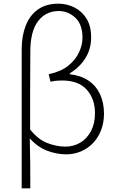

<svg xmlns="http://www.w3.org/2000/svg" viewBox="-20 -827 640 1045"><path d="M98 198V-559Q98 -631 120 -687.5Q142 -744 186.5 -775.5Q231 -807 298 -807Q344 -807 385 -786.5Q426 -766 451 -725.5Q476 -685 476 -623Q476 -561 445.5 -511.5Q415 -462 360 -428V-423Q421 -416 462 -388Q503 -360 524.5 -314Q546 -268 546 -209Q546 -159 530 -118Q514 -77 485.5 -47.5Q457 -18 419.5 -2.5Q382 13 341 13Q288 13 236 -7Q184 -27 142 -74Q144 -4 144.5 62Q145 128 145 198ZM336 -29Q381 -29 417.5 -51Q454 -73 475.5 -114Q497 -155 497 -211Q497 -288 452.5 -338.5Q408 -389 317 -389Q302 -389 286 -387.5Q270 -386 255 -382L245 -423Q311 -437 351 -469Q391 -501 410 -542Q429 -583 429 -621Q429 -694 390 -730.5Q351 -767 300 -767Q229 -767 187 -711.5Q145 -656 145 -546Q144 -439 144 -334Q144 -229 144 -122Q187 -68 237.5 -48.5Q288 -29 336 -29Z"/></svg>

Font: Noto Sans SC ExtraLight
Style: Regular
Weight: 250
Designer: Ryoko NISHIZUKA 西塚涼子 (kana, bopomofo & ideographs); Paul D. Hunt (Latin, Greek & Cyrillic); Sandoll Communications 산돌커뮤니
Foundry: Adobe
Version: Version 2.004-H2;hotconv 1.0.118;makeotfexe 2.5.65603